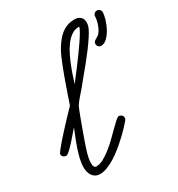

<svg xmlns="http://www.w3.org/2000/svg" viewBox="-212 -846 891 963"><g transform="rotate(-30 233.5 -365.0)"><path d="M-14.2 -161.1Q-22.5 -161.1 -29.8 -167Q-37.1 -172.9 -37.1 -182.1Q-37.1 -187 -26.4 -201.2Q-15.6 -215.3 0.7 -234.1Q17.1 -252.9 36.9 -274.4Q56.6 -295.9 74.7 -315.2Q92.8 -334.5 107.2 -349.4Q121.6 -364.3 127 -370.1Q132.3 -386.2 140.1 -408.7Q147.9 -431.2 156.7 -456.5Q165.5 -481.9 175.3 -508.8Q185.1 -535.6 194.6 -560.5Q204.1 -585.4 213.6 -606.4Q223.1 -627.4 231.4 -641.6Q243.2 -661.1 256.1 -677.7Q269 -694.3 284.7 -706.8Q300.3 -719.2 319.3 -726.3Q338.4 -733.4 362.8 -733.4Q383.3 -733.4 396 -722.4Q408.7 -711.4 408.7 -690.4Q408.7 -672.4 399.7 -654.3Q390.6 -636.2 380.9 -621.6Q363.8 -595.2 344.2 -569.1Q324.7 -543 304 -517.3Q283.2 -491.7 262.2 -466.6Q241.2 -441.4 221.7 -417Q208 -400.4 192.1 -382.8Q176.3 -365.2 165 -347.2Q163.1 -344.2 157 -328.6Q150.9 -313 142.3 -290.3Q133.8 -267.6 124.3 -241.5Q114.7 -215.3 106.2 -191.2Q97.7 -167 91.3 -147.9Q85 -128.9 83 -121.1Q79.6 -108.4 76.9 -95.2Q74.2 -82 74.2 -68.4Q74.2 -64 74.5 -58.8Q74.7 -53.7 76.4 -49.3Q78.1 -44.9 81.3 -42.2Q84.5 -39.6 90.3 -39.6Q109.9 -39.6 132.1 -51.5Q154.3 -63.5 177 -81.5Q199.7 -99.6 221.4 -120.8Q243.2 -142.1 261.2 -160.2Q279.3 -178.2 292.7 -190.2Q306.2 -202.1 312.5 -202.1Q321.3 -202.1 328.1 -196.3Q335 -190.4 335 -181.2Q335 -177.2 333.7 -173.3Q332.5 -169.4 330.1 -166.5Q318.4 -152.8 301.3 -135Q284.2 -117.2 263.9 -98.4Q243.7 -79.6 221.2 -61.3Q198.7 -43 175.8 -28.8Q152.8 -14.6 130.6 -5.9Q108.4 2.9 88.4 2.9Q72.8 2.9 62 -2.9Q51.3 -8.8 44.4 -18.6Q37.6 -28.3 34.4 -41Q31.2 -53.7 31.2 -67.4Q31.2 -89.8 37.4 -116Q43.5 -142.1 52.5 -168.5Q61.5 -194.8 71.8 -220.2Q82 -245.6 90.3 -266.1Q86.4 -261.7 78.4 -252.4Q70.3 -243.2 60.3 -231.4Q50.3 -219.7 39.1 -207.3Q27.8 -194.8 17.6 -184.6Q7.3 -174.3 -1.2 -167.7Q-9.8 -161.1 -14.2 -161.1ZM201.2 -451.2Q206.5 -458.5 220.7 -476.6Q234.9 -494.6 252.7 -518.3Q270.5 -542 290 -568.6Q309.6 -595.2 325.9 -619.4Q342.3 -643.6 353.3 -662.6Q364.3 -681.6 365.2 -689.9H361.3Q338.9 -689.9 319.8 -676.8Q300.8 -663.6 284.9 -642.6Q269 -621.6 256.1 -595.2Q243.2 -568.8 232.7 -542.2Q222.2 -515.6 214.4 -491.7Q206.5 -467.8 201.2 -451.2ZM481.9 -715.8Q490.7 -715.8 497.3 -709.7Q503.9 -703.6 503.9 -694.3Q503.9 -678.2 496.8 -654.1Q489.7 -629.9 477.5 -606.9Q465.3 -584 448.7 -567.6Q432.1 -551.3 413.6 -551.3Q404.3 -551.3 398.2 -557.9Q392.1 -564.5 392.1 -573.7Q392.1 -580.6 395.8 -585.2Q399.4 -589.8 404.8 -593Q410.2 -596.2 415.8 -599.4Q421.4 -602.5 425.8 -606.4Q433.1 -613.3 439.5 -624.3Q445.8 -635.3 450.2 -647.5Q454.6 -659.7 457.3 -672.1Q460 -684.6 460 -694.3Q460 -703.1 466.6 -709.5Q473.1 -715.8 481.9 -715.8Z"/></g></svg>

Font: Helvetia Verbundene
Style: Regular
Weight: 400
Designer: Peter Wiegel, original typeface by Carl Albert Fahrenwaldt 1901
Foundry: Peter Wiegel
Version: Version 2.000